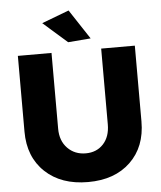

<svg xmlns="http://www.w3.org/2000/svg" viewBox="-61 -975 871 1040"><g transform="rotate(-5 374.5 -454.5)"><path d="M351 -922 457 -761 334 -751 203 -866ZM239 -289Q239 -223 278 -183Q317 -143 377 -143Q436 -143 472.5 -182.5Q509 -222 509 -289V-701H692V-289Q692 -151 606.5 -69Q521 13 376 13Q230 13 143 -69Q56 -151 56 -289V-701H239Z"/></g></svg>

Font: Montserrat arm
Style: Bold
Weight: 700
Designer: Julieta Ulanovsky
Foundry: Julieta Ulanovsky
Version: Version 6.000;PS 006.000;hotconv 1.0.88;makeotf.lib2.5.64775